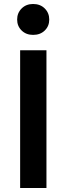

<svg xmlns="http://www.w3.org/2000/svg" viewBox="-20 -943 334 963"><path d="M213 0H81V-691H213ZM227 -845Q227 -812 204.5 -790Q182 -768 146 -768Q111 -768 88.5 -790Q66 -812 66 -845Q66 -878 88.5 -900.5Q111 -923 146 -923Q182 -923 204.5 -900.5Q227 -878 227 -845Z"/></svg>

Font: Fira Sans Medium
Style: Regular
Weight: 500
Designer: bBox Type GmbH & Carrois Corporate GbR & Edenspiekermann AG
Foundry: bBox Type GmbH & Carrois Corporate GbR & Edenspiekermann AG
Version: Version 4.301